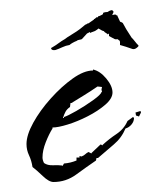

<svg xmlns="http://www.w3.org/2000/svg" viewBox="-20 -357 302 384"><path d="M87 7Q78 7 65.5 -5Q53 -17 45 -23Q43 -36 38 -46.5Q33 -57 33 -69Q33 -87 46.5 -111.5Q60 -136 81.5 -160Q103 -184 125.5 -200Q148 -216 166 -216V-218Q180 -215 192.5 -200Q205 -185 205 -172Q205 -160 190.5 -147.5Q176 -135 155.5 -124.5Q135 -114 115.5 -108Q96 -102 85 -102V-100Q78 -89 71.5 -72.5Q65 -56 65 -42Q65 -37 68 -31Q75 -26 86 -26.5Q97 -27 104 -26L105 -25L108 -30Q121 -31 133 -36V-42H139V-45L143 -44Q148 -46 150.5 -48.5Q153 -51 157 -53L163 -50V-51L181 -68H182L185 -66V-67Q198 -79 213 -89Q228 -99 235 -115L246 -123L248 -121Q248 -114 243 -108Q238 -102 231 -100Q223 -81 207.5 -68Q192 -55 176 -41H173L172 -36Q153 -23 132.5 -8Q112 7 87 7ZM106 -121H108V-123Q115 -125 132.5 -135Q150 -145 166 -156.5Q182 -168 183 -173H184L183 -178L184 -183Q183 -183 180 -183.5Q177 -184 175 -184Q162 -175 149 -167Q136 -159 123 -151H121L120 -143Q114 -139 111 -133.5Q108 -128 106 -121ZM258 -124 252 -126 251 -132 261 -135 262 -132ZM91 -257Q85 -256 83 -258.5Q81 -261 84 -262Q91 -266 97 -270.5Q103 -275 110 -279Q112 -281 123.5 -288Q135 -295 140 -299L151 -308H152L155 -310Q157 -310 158 -311L168 -318V-319H169L174 -323L175 -322L176 -323Q176 -325 179 -325L183 -327Q184 -327 186 -329Q186 -332 188 -332Q191 -333 195 -333Q204 -339 206 -335Q208 -334 206 -330.5Q204 -327 205 -327L210 -328Q211 -328 212 -327.5Q213 -327 212 -327L213 -326L214 -327L220 -314Q220 -313 223 -313L224 -311L225 -312L230 -303Q232 -299 237 -291.5Q242 -284 243 -282Q247 -278 250 -274Q253 -270 257 -266V-265Q257 -264 253 -261Q249 -258 245 -259Q231 -264 220 -267Q220 -269 220 -272.5Q220 -276 217 -277Q216 -279 213.5 -278.5Q211 -278 209 -279L198 -285V-290Q195 -287 195 -289L189 -293Q188 -295 187 -295Q186 -295 184 -296L177 -300Q175 -298 170 -295L162 -292Q160 -290 160 -293L154 -290L144 -279Q143 -278 139 -277.5Q135 -277 133 -275Q130 -274 125.5 -271.5Q121 -269 119 -267Q112 -266 104.5 -262.5Q97 -259 91 -257Z"/></svg>

Font: Kolker Brush
Style: Regular
Weight: 400
Designer: Robert E. Leuschke
Foundry: Robert E. Leuschke
Version: Version 1.010; ttfautohint (v1.8.3)